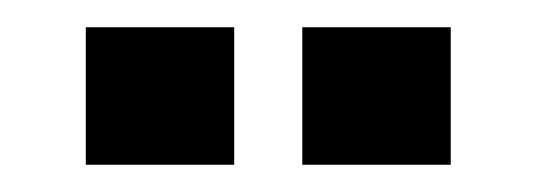

<svg xmlns="http://www.w3.org/2000/svg" viewBox="-20 -782 394 141"><path d="M202 -661V-762H311V-661ZM43 -661V-762H152V-661Z"/></svg>

Font: Big Shoulders Text ExtraBold
Style: Regular
Weight: 800
Designer: Patric King
Foundry: XO Type Co
Version: Version 1.000; ttfautohint (v1.8.2)